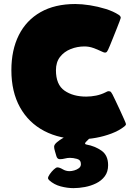

<svg xmlns="http://www.w3.org/2000/svg" viewBox="-20 -698 692 972"><path d="M531.2 -236.3Q538.6 -236.3 542.5 -231Q546.4 -225.6 549.3 -220.2Q552.2 -214.4 563.2 -191.7Q574.2 -168.9 586.7 -141.8Q599.1 -114.7 608.4 -93.8Q617.7 -72.8 617.7 -69.8Q617.7 -66.4 615 -63.2Q612.3 -60.1 609.9 -58.1Q583 -36.6 544.9 -22.2Q506.8 -7.8 466.6 -0.5Q426.3 6.8 392.1 6.8Q283.7 6.8 204.1 -34.9Q124.5 -76.7 81.1 -155Q37.6 -233.4 37.6 -342.8Q37.6 -444.8 75.2 -520Q112.8 -595.2 185.3 -636.5Q257.8 -677.7 361.3 -677.7Q394 -677.7 434.8 -671.4Q475.6 -665 514.9 -652.8Q554.2 -640.6 581.5 -622.6Q591.3 -616.2 591.3 -607.4Q591.3 -605.5 585.4 -590.1Q579.6 -574.7 570.8 -552.7Q562 -530.8 553 -508.1Q543.9 -485.4 536.9 -468.3Q529.8 -451.2 527.3 -446.3Q524.9 -440.9 521.5 -436.3Q518.1 -431.6 511.2 -431.6Q505.9 -431.6 490 -439.5Q474.1 -447.3 452.4 -455.1Q430.7 -462.9 407.7 -462.9Q371.1 -462.9 337.9 -449.7Q304.7 -436.5 283.9 -409.9Q263.2 -383.3 263.2 -342.3Q263.2 -269.5 306.4 -239.3Q349.6 -209 416.5 -209Q441.4 -209 466.6 -214.1Q491.7 -219.2 514.2 -230.5Q519 -232.9 522.5 -234.6Q525.9 -236.3 531.2 -236.3ZM352.1 254.4Q320.8 254.4 287.4 245.6Q253.9 236.8 229.5 214.8Q227.5 212.4 225.3 209.7Q223.1 207 223.1 203.6Q223.1 196.8 231.9 183.8Q240.7 170.9 252.2 160.2Q263.7 149.4 270.5 149.4Q281.2 149.4 297.4 158.9Q313.5 168.5 332 168.5Q342.3 168.5 355.7 164.8Q369.1 161.1 379.4 153.3Q389.6 145.5 389.6 132.8Q389.6 111.8 369.9 106.4Q350.1 101.1 334.5 101.1Q321.3 101.1 308.6 104.5Q295.9 107.9 283.2 107.9Q270 107.9 265.6 92.8Q263.2 83.5 258.5 68.6Q253.9 53.7 253.9 44.9Q253.9 34.2 268.1 22.2Q282.2 10.3 299.3 0.5Q316.4 -9.3 325.2 -12.2Q331.5 -14.6 352.3 -15.1Q373 -15.6 394.8 -15.4Q416.5 -15.1 425.3 -15.1Q428.7 -15.1 432.9 -14.2Q437 -13.2 437 -8.3Q437 -2 430.4 5.1Q423.8 12.2 417.2 18.3Q410.6 24.4 410.6 28.3Q410.6 32.7 417.5 33.7Q460.9 41.5 494.1 64.9Q527.3 88.4 527.3 138.2Q527.3 171.9 510.5 194.3Q493.7 216.8 466.8 230Q439.9 243.2 409.7 248.8Q379.4 254.4 352.1 254.4Z"/></svg>

Font: Belanosima
Style: Bold
Weight: 700
Designer: The DocRepair Project, Santiago Orozco
Foundry: Google
Version: Version 2.000